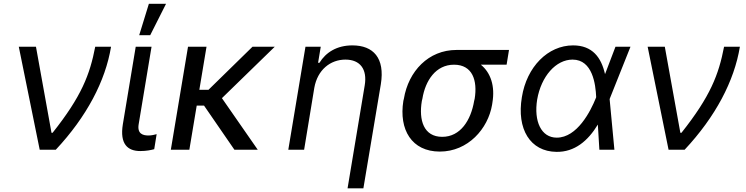

<svg xmlns="http://www.w3.org/2000/svg" viewBox="-20 -793 3951 1017"><path d="M190.3 0H275.6C438.9 -174.7 538.4 -363.6 568.2 -545.5H484.4C456 -397.7 411.9 -282.7 258.5 -89.5H252.8L170.5 -545.5H79.5Z M698.9 -545.5 630.7 -134.9C613.6 -29.8 656.2 7.1 723 7.1C757.1 7.1 781.2 1.4 796.9 -2.8L809.7 -82.4C801.1 -79.5 781.2 -75.3 767 -75.3C737.2 -75.3 706 -83.8 714.5 -134.9L782.7 -545.5ZM717.3 -606.5H775.6L859.4 -772.7H768.5Z M1073.9 -545.5H975.9L884.9 0H983L1022 -233.7H1060.7L1221.6 0H1345.2L1155.5 -273.1L1435.4 -545.5H1317.5L1084.5 -317.5H1035.9Z M1644.9 -328.1C1661.9 -423.3 1730.1 -477.3 1809.7 -477.3C1887.8 -477.3 1926.1 -426.1 1911.9 -340.9L1821 204.5H1904.8L1997.2 -346.6C2019.9 -485.8 1957.4 -552.6 1846.6 -552.6C1764.2 -552.6 1706 -515.6 1671.9 -460.2H1664.8L1679 -545.5H1598L1507.1 0H1590.9Z M2119.3 -269.9 2116.5 -258.5C2092.3 -106.5 2160.5 9.9 2309.7 9.9C2458.8 9.9 2565.3 -110.8 2586.6 -238.6L2588.1 -248.6C2603 -336.6 2579.5 -407.7 2527 -450.3H2663.4L2676.1 -528.4H2397.7C2250 -528.4 2143.5 -416.2 2119.3 -269.9ZM2214.5 -258.5 2217.3 -269.9C2233 -366.5 2288.4 -450.3 2384.9 -450.3C2483 -450.3 2509.9 -366.5 2494.3 -269.9L2491.5 -258.5C2474.4 -156.2 2419 -68.2 2322.4 -68.2C2224.4 -68.2 2197.4 -156.2 2214.5 -258.5Z M2927.6 11.4C3023.4 12.8 3094.1 -46.2 3146.7 -133.2L3154.8 0H3234.4L3209.2 -267.4L3210.2 -271.3L3319.6 -545.5H3240.1L3186.8 -405.5L3184.7 -400.6C3164.8 -488.6 3117.9 -552.6 3015.6 -552.6C2882.1 -552.6 2769.9 -438.9 2744.3 -278.4C2715.9 -109.4 2788.4 9.9 2927.6 11.4ZM2825.3 -265.6C2846.6 -389.2 2924.7 -477.3 3012.8 -477.3C3119.3 -477.3 3134.9 -345.2 3137.8 -279.8V-278.1L3136.4 -274.1C3108 -203.1 3036.9 -63.9 2929 -63.9C2846.6 -63.9 2806.8 -150.6 2825.3 -265.6Z M3521.3 0H3606.5C3769.9 -174.7 3869.3 -363.6 3899.1 -545.5H3815.3C3786.9 -397.7 3742.9 -282.7 3589.5 -89.5H3583.8L3501.4 -545.5H3410.5Z"/></svg>

Font: Margiela Sans
Style: Italic
Weight: 400
Italic angle: -9.39999°
Designer: Stefan Endress, Andreas Faust
Version: Version 1.100;FEAKit 1.0